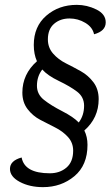

<svg xmlns="http://www.w3.org/2000/svg" viewBox="-20 -692 455 790"><path d="M132 -339Q132 -304 161 -281Q190 -258 236 -234.5Q282 -211 304 -188Q326 -217 326 -257Q326 -293 297 -315Q268 -337 222 -359Q176 -381 154 -406Q132 -378 132 -339ZM72 -311Q72 -387 132 -440Q119 -469 119 -507Q119 -583 170.5 -627.5Q222 -672 296 -672Q338 -672 376.5 -653Q415 -634 415 -600Q415 -564 367 -551Q361 -580 331 -598Q301 -616 266 -616Q228 -616 202.5 -594Q177 -572 177 -530Q177 -496 198.5 -471.5Q220 -447 251 -431.5Q282 -416 312.5 -399Q343 -382 364.5 -353.5Q386 -325 386 -284Q386 -207 327 -155Q340 -129 340 -96Q340 -12 286 33Q232 78 157 78Q102 78 61.5 56.5Q21 35 21 3Q21 -31 69 -44Q81 21 185 21Q226 21 253.5 -2.5Q281 -26 281 -72Q281 -105 259.5 -128.5Q238 -152 207 -167.5Q176 -183 145.5 -199Q115 -215 93.5 -243Q72 -271 72 -311Z"/></svg>

Font: Overlock
Style: Italic
Weight: 400
Designer: Dario Muhafara
Foundry: Dario Manuel Muhafara
Version: Version 1.001